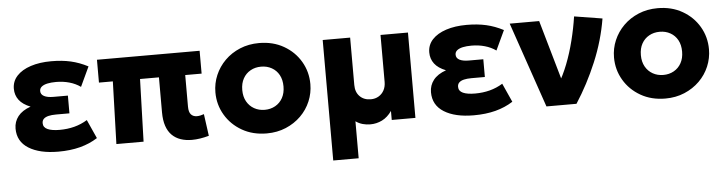

<svg xmlns="http://www.w3.org/2000/svg" viewBox="-46 -729 4310 1143"><g transform="rotate(-5 2109.5 -157.5)"><path d="M280 15Q168.5 15 103 -25.8Q37.5 -66.5 37.5 -144Q37.5 -185 62.2 -216.8Q87 -248.5 138 -266.5Q92 -284.5 70 -313.5Q48 -342.5 48 -381Q48 -425.5 77.8 -457.8Q107.5 -490 160.8 -507.5Q214 -525 283.5 -525Q348.5 -525 400 -513.2Q451.5 -501.5 502.5 -475L447.5 -357.5Q418 -378.5 380.8 -389Q343.5 -399.5 301.5 -399.5Q272 -399.5 250 -394.8Q228 -390 215.5 -380Q203 -370 203 -354Q203 -333.5 222.8 -323Q242.5 -312.5 279 -312.5H365V-206.5H285Q258.5 -206.5 239.8 -202Q221 -197.5 211 -187.8Q201 -178 201 -162Q201 -136.5 226.8 -125Q252.5 -113.5 299 -113.5Q345 -113.5 386.5 -124.2Q428 -135 464.5 -157.5L515 -45.5Q468.5 -15.5 410.2 -0.2Q352 15 280 15Z M1078 14.5Q1041 14.5 1011 4.2Q981 -6 959.2 -27.5Q937.5 -49 926 -83Q914.5 -117 914.5 -164.5V-373.5H801.5L790 0H627.5L639 -373.5H556V-510H1169.5V-373.5H1071.5V-185Q1071.5 -152 1084.5 -137.8Q1097.5 -123.5 1120 -123.5Q1130 -123.5 1140.5 -125.8Q1151 -128 1162 -132L1180 -1Q1153 6.5 1127.5 10.5Q1102 14.5 1078 14.5Z M1525.5 15Q1442 15 1378 -21.8Q1314 -58.5 1277.8 -120Q1241.5 -181.5 1241.5 -255Q1241.5 -308.5 1262.2 -357.2Q1283 -406 1321 -443.8Q1359 -481.5 1411 -503.2Q1463 -525 1525.5 -525Q1609 -525 1673 -488.2Q1737 -451.5 1773 -390Q1809 -328.5 1809 -255Q1809 -201.5 1788.5 -152.8Q1768 -104 1730 -66.5Q1692 -29 1640 -7Q1588 15 1525.5 15ZM1525.5 -126Q1560.5 -126 1588.5 -141.8Q1616.5 -157.5 1632.5 -186.5Q1648.5 -215.5 1648.5 -255Q1648.5 -295 1632.8 -323.8Q1617 -352.5 1589 -368.2Q1561 -384 1525.5 -384Q1490 -384 1462 -368.2Q1434 -352.5 1418 -323.8Q1402 -295 1402 -255Q1402 -215.5 1418.2 -186.5Q1434.5 -157.5 1462.5 -141.8Q1490.5 -126 1525.5 -126Z M1905 210V-510H2069V-227Q2069 -184 2094 -158.8Q2119 -133.5 2160 -133.5Q2186.5 -133.5 2207 -145.8Q2227.5 -158 2239 -179.5Q2250.5 -201 2250.5 -229.5V-510H2414.5V0H2273V-54Q2248 -18 2214.8 -1.5Q2181.5 15 2144 15Q2120.5 15 2098.2 8.8Q2076 2.5 2057 -11V210Z M2762.5 15Q2651 15 2585.5 -25.8Q2520 -66.5 2520 -144Q2520 -185 2544.8 -216.8Q2569.5 -248.5 2620.5 -266.5Q2574.5 -284.5 2552.5 -313.5Q2530.5 -342.5 2530.5 -381Q2530.5 -425.5 2560.2 -457.8Q2590 -490 2643.2 -507.5Q2696.5 -525 2766 -525Q2831 -525 2882.5 -513.2Q2934 -501.5 2985 -475L2930 -357.5Q2900.5 -378.5 2863.2 -389Q2826 -399.5 2784 -399.5Q2754.5 -399.5 2732.5 -394.8Q2710.5 -390 2698 -380Q2685.5 -370 2685.5 -354Q2685.5 -333.5 2705.2 -323Q2725 -312.5 2761.5 -312.5H2847.5V-206.5H2767.5Q2741 -206.5 2722.2 -202Q2703.5 -197.5 2693.5 -187.8Q2683.5 -178 2683.5 -162Q2683.5 -136.5 2709.2 -125Q2735 -113.5 2781.5 -113.5Q2827.5 -113.5 2869 -124.2Q2910.5 -135 2947 -157.5L2997.5 -45.5Q2951 -15.5 2892.8 -0.2Q2834.5 15 2762.5 15Z M3197.5 0 3022.5 -510H3198.5L3318.5 -91L3280 -125Q3310.5 -174 3335.8 -238.8Q3361 -303.5 3379.2 -376Q3397.5 -448.5 3408 -519.5L3575.5 -492.5Q3554 -362 3501.2 -236.2Q3448.5 -110.5 3377 0Z M3907.5 15Q3824 15 3760 -21.8Q3696 -58.5 3659.8 -120Q3623.5 -181.5 3623.5 -255Q3623.5 -308.5 3644.2 -357.2Q3665 -406 3703 -443.8Q3741 -481.5 3793 -503.2Q3845 -525 3907.5 -525Q3991 -525 4055 -488.2Q4119 -451.5 4155 -390Q4191 -328.5 4191 -255Q4191 -201.5 4170.5 -152.8Q4150 -104 4112 -66.5Q4074 -29 4022 -7Q3970 15 3907.5 15ZM3907.5 -126Q3942.5 -126 3970.5 -141.8Q3998.5 -157.5 4014.5 -186.5Q4030.5 -215.5 4030.5 -255Q4030.5 -295 4014.8 -323.8Q3999 -352.5 3971 -368.2Q3943 -384 3907.5 -384Q3872 -384 3844 -368.2Q3816 -352.5 3800 -323.8Q3784 -295 3784 -255Q3784 -215.5 3800.2 -186.5Q3816.5 -157.5 3844.5 -141.8Q3872.5 -126 3907.5 -126Z"/></g></svg>

Font: Geologica Roman
Style: Bold
Weight: 700
Designer: Sindre Bremnes, Frode Helland
Foundry: Monokrom Skriftforlag AS
Version: Version 1.010;gftools[0.9.28]